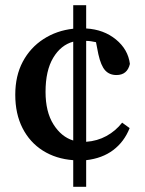

<svg xmlns="http://www.w3.org/2000/svg" viewBox="-20 -677 560 742"><path d="M313 45H263V-58Q196 -63 145.5 -95Q95 -127 67 -182Q39 -237 39 -311Q39 -384 68 -438.5Q97 -493 148 -526Q199 -559 263 -566V-657H313V-567Q381 -563 428 -524.5Q475 -486 482 -430Q472 -387 430 -387Q403 -387 386.5 -405Q370 -423 360 -468L351 -514Q341 -516 332 -517.5Q323 -519 313 -519V-129Q356 -132 391.5 -151.5Q427 -171 452 -203L481 -182Q460 -129 417.5 -97Q375 -65 313 -58ZM156 -322Q156 -245 186.5 -196.5Q217 -148 263 -134V-516Q215 -503 185.5 -453.5Q156 -404 156 -322Z"/></svg>

Font: Source Serif 4 Semibold
Style: Regular
Weight: 600
Designer: Frank Grießhammer
Foundry: Adobe
Version: Version 4.005;hotconv 1.1.0;makeotfexe 2.6.0